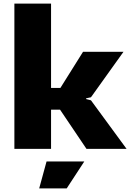

<svg xmlns="http://www.w3.org/2000/svg" viewBox="-20 -828 724 1068"><path d="M239 70H449L351 220H198ZM60 -808H264V-339H316L442 -540H667L486 -287L459 -281V-277L486 -270L684 0H461L314 -218H264V0H60Z"/></svg>

Font: Encode Sans Wide
Style: ExtraBold
Weight: 800
Designer: Pablo Impallari, Andres Torresi
Foundry: Pablo Impallari, Andres Torresi
Version: Version 1.000; ttfautohint (v1.00) -l 8 -r 50 -G 200 -x 14 -